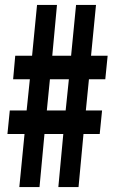

<svg xmlns="http://www.w3.org/2000/svg" viewBox="-20 -755 486 775"><path d="M58 0H139.5L159.5 -214H235.5L215.5 0H297L317 -214H382.5L392 -309H326.5L339 -435H405L414.5 -530H347.5L367.5 -735H287L267 -530H191L210 -735H129.5L109.5 -530H41.5L33 -435H100.5L87.5 -309H19.5L10 -214H79ZM169 -309 181.5 -435H258L245 -309Z"/></svg>

Font: League Gothic SemiCondensed
Style: Regular
Weight: 400
Width: 4
Designer: The League of Moveable Type
Version: Version 1.600; ttfautohint (v1.8.3)